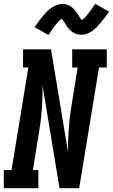

<svg xmlns="http://www.w3.org/2000/svg" viewBox="-38 -996 597 1016"><path d="M-18 0V-96H23L112 -639H84V-735H232L322 -191Q322 -194 322 -196.5Q322 -199 322 -202V-239Q324 -289 328 -339.5Q332 -390 341 -441L373 -639H344V-735H527V-639H486L381 0H277L187 -544Q187 -541 187 -538.5Q187 -536 187 -533V-496Q186 -446 181.5 -395.5Q177 -345 168 -294L136 -96H165V0ZM218 -811 145 -852Q157 -870 168 -884.5Q179 -899 189 -911Q199 -923 209 -933.5Q219 -944 232.5 -953.5Q246 -963 261.5 -969Q277 -975 292 -975Q302 -975 310.5 -973Q319 -971 327.5 -967Q336 -963 342.5 -957.5Q349 -952 355.5 -945Q362 -938 367 -931Q372 -924 376 -917.5Q380 -911 385 -903Q390 -895 394 -890Q399 -892 404 -897Q409 -902 413 -905.5Q417 -909 420.5 -913.5Q424 -918 428 -923Q432 -928 436.5 -933.5Q441 -939 445.5 -946Q450 -953 455 -960Q460 -967 466 -976L539 -934Q527 -917 516 -902.5Q505 -888 495 -876Q485 -864 475 -853.5Q465 -843 452 -833.5Q439 -824 423.5 -818Q408 -812 393 -812Q387 -812 380.5 -813Q374 -814 368 -815.5Q362 -817 356.5 -820Q351 -823 346 -826Q341 -829 337 -833Q333 -837 328.5 -841.5Q324 -846 320.5 -850.5Q317 -855 314 -860Q311 -865 308.5 -869Q306 -873 302 -879Q298 -885 294.5 -889.5Q291 -894 290 -897Q285 -895 279.5 -889.5Q274 -884 270.5 -880.5Q267 -877 263.5 -873Q260 -869 256 -864Q252 -859 247.5 -853Q243 -847 238.5 -840.5Q234 -834 229 -826.5Q224 -819 218 -811Z"/></svg>

Font: Iosevka Curly Slab
Style: Bold Italic
Weight: 700
Italic angle: -9°
Monospace: yes
Designer: Belleve Invis
Foundry: Belleve Invis
Version: Version 22.1.2; ttfautohint (v1.8.4)